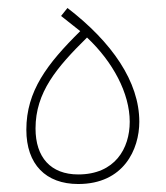

<svg xmlns="http://www.w3.org/2000/svg" viewBox="-20 -461 416 481"><path d="M176 0C290 0 329 -87 329 -156C329 -256 261 -355 149 -441L133 -421L181 -383C98 -301 46 -233 46 -136C46 -49 95 0 176 0ZM176 -24C107 -24 69 -67 69 -139C69 -230 122 -292 198 -367C263 -306 305 -227 305 -156C305 -89 268 -24 176 -24Z"/></svg>

Font: Noto Sans Arabic UI SmCn Th
Style: Regular
Weight: 100
Width: 4
Designer: Monotype Design Team, Nadine Chahine and Nizar Qandah
Foundry: Monotype Imaging Inc.
Version: Version 2.010